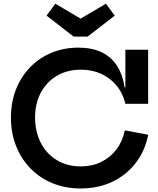

<svg xmlns="http://www.w3.org/2000/svg" viewBox="-20 -1030 876 1062"><path d="M464.5 -827.5H387.5L237.5 -943.5L286 -1009.5L426 -927L566 -1009.5L614.5 -943.5ZM426 12.5Q341.5 12.5 270.8 -16.5Q200 -45.5 148.8 -98Q97.5 -150.5 69 -222.2Q40.5 -294 40.5 -379.5Q40.5 -465 68.5 -535.8Q96.5 -606.5 146.8 -658.2Q197 -710 265.2 -738.2Q333.5 -766.5 413.5 -766.5Q488.5 -766.5 542 -741Q595.5 -715.5 627.2 -666.2Q659 -617 669 -546.5H702.5L673.5 -456Q653 -542 586.8 -593.2Q520.5 -644.5 426.5 -644.5Q352 -644.5 295 -611Q238 -577.5 206 -517.8Q174 -458 174 -379.5Q174 -320 192.2 -270.5Q210.5 -221 244 -185Q277.5 -149 323.8 -129.2Q370 -109.5 426 -109.5Q489 -109.5 539.8 -134.2Q590.5 -159 624.2 -203.8Q658 -248.5 670.5 -309L800 -284.5Q782 -195 730.5 -128.2Q679 -61.5 601.2 -24.5Q523.5 12.5 426 12.5ZM673.5 -456V-755H799.5V-456Z"/></svg>

Font: Hepta Slab ExtraLight SemiBold
Style: Regular
Weight: 600
Version: Version 1.102